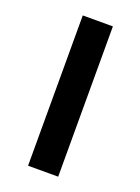

<svg xmlns="http://www.w3.org/2000/svg" viewBox="-103 -538 429 587"><g transform="rotate(20 112.0 -244.5)"><path d="M63.5 0V-489H161.5V0Z"/></g></svg>

Font: Anek Latin Medium Medium
Style: Regular
Weight: 500
Version: Version 1.003